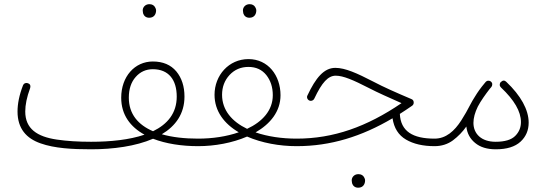

<svg xmlns="http://www.w3.org/2000/svg" viewBox="-20 -688 2597 898"><path d="M62 -166.5C62 -85.9 104 -40.5 169.4 -17.6C234.9 5.9 319.3 10.3 405.8 10.3C509.3 10.3 614.3 -3.9 695.8 -39.1C756.3 -15.6 830.1 -4.4 906.2 -4.4H906.7C918.5 -4.4 924.3 -10.3 924.3 -22C924.3 -33.7 918.5 -39.6 906.7 -39.6H906.2C843.8 -39.6 785.6 -45.9 736.8 -60.1C801.3 -98.6 842.8 -155.8 842.8 -236.3C842.8 -283.7 830.1 -323.2 804.7 -354C778.8 -384.8 742.2 -400.4 694.8 -400.4C609.9 -400.4 546.9 -329.6 546.9 -231C546.9 -150.9 589.4 -94.7 655.8 -58.1C585.4 -34.2 497.6 -24.9 405.8 -24.9C345.2 -24.9 292 -28.3 245.6 -35.2C153.3 -48.8 98.1 -85.9 98.1 -166.5C98.1 -197.8 105.5 -233.9 120.6 -274.9C121.6 -278.3 122.1 -281.2 122.1 -284.2C122.1 -291 118.7 -295.9 111.3 -298.3C108.9 -299.3 106.4 -299.8 104 -299.8C100.1 -299.8 91.8 -298.8 87.9 -289.6C69.8 -243.2 62 -202.1 62 -166.5ZM582.5 -231C582.5 -271.5 593.3 -304.2 614.7 -328.1C635.7 -352.1 662.6 -364.3 694.8 -364.3C769 -364.3 806.6 -314.5 806.6 -236.3C806.6 -158.7 763.7 -107.4 695.8 -74.2C626 -104 582.5 -154.8 582.5 -231ZM647.5 -639.6C647.5 -634.3 648.9 -629.4 649.4 -625C652.8 -614.7 661.6 -605 677.7 -605C702.6 -605 710 -624.5 710 -638.7C710 -644.5 708 -649.9 704.6 -655.3C700.2 -662.6 691.9 -668.5 678.7 -668.5C659.2 -668.5 647.5 -653.8 647.5 -639.6Z M889.2 -22C889.2 -12.2 897 -4.4 906.7 -4.4C984.4 -4.4 1066.9 -19.5 1135.7 -49.3C1204.1 -19.5 1286.6 -4.4 1367.2 -4.4H1367.7C1379.4 -4.4 1385.3 -10.3 1385.3 -22C1385.3 -33.7 1379.4 -39.6 1367.7 -39.6H1367.2C1298.3 -39.6 1231.9 -49.3 1175.3 -68.8C1244.1 -108.4 1292 -166.5 1292 -242.7C1292 -335 1233.9 -411.6 1142.1 -411.6C1050.3 -411.6 983.4 -335.9 983.4 -244.6C983.4 -168 1028.8 -108.9 1096.7 -69.3C1039.6 -49.3 973.1 -39.6 906.7 -39.6C895 -39.6 889.2 -33.7 889.2 -22ZM1018.6 -244.6C1018.6 -281.2 1030.3 -312 1053.7 -337.4C1077.1 -362.3 1106.4 -375 1142.1 -375C1177.2 -375 1205.1 -362.3 1225.6 -336.9C1245.6 -311.5 1255.9 -280.3 1255.9 -242.7C1255.9 -171.9 1207.5 -118.7 1135.7 -85.4C1065.4 -119.1 1018.6 -172.4 1018.6 -244.6ZM1116.2 -639.6C1116.2 -634.3 1117.7 -629.4 1118.2 -625C1121.6 -614.7 1130.4 -605 1146.5 -605C1171.4 -605 1178.7 -624.5 1178.7 -638.7C1178.7 -644.5 1176.8 -649.9 1173.3 -655.3C1168.9 -662.6 1160.6 -668.5 1147.5 -668.5C1127.9 -668.5 1116.2 -653.8 1116.2 -639.6Z M1548.3 -370.6C1495.1 -370.6 1456.5 -323.7 1418 -241.7C1416.5 -239.3 1416 -236.8 1416 -234.4C1416 -230.5 1417.5 -223.1 1424.8 -218.8C1427.7 -217.3 1430.7 -216.3 1433.6 -216.3C1438 -216.3 1446.8 -218.8 1450.2 -227.1C1485.8 -302.7 1514.6 -334 1550.3 -334C1585.4 -334 1632.8 -313.5 1705.1 -276.4C1747.6 -254.4 1797.4 -232.4 1857.9 -205.6C1695.3 -94.7 1539.1 -39.6 1367.7 -39.6C1355.5 -39.6 1349.6 -33.7 1349.6 -22C1349.6 -10.3 1355.5 -4.4 1367.7 -4.4C1526.4 -4.4 1670.9 -49.3 1815.9 -134.8C1822.8 -88.9 1843.8 -55.7 1878.9 -35.2C1914.1 -14.6 1958.5 -4.4 2012.2 -4.4H2012.7C2024.4 -4.4 2030.3 -10.3 2030.3 -22C2030.3 -33.7 2024.4 -39.6 2012.7 -39.6H2012.2C1910.6 -39.6 1854 -73.7 1850.1 -155.3C1868.7 -167 1887.7 -179.7 1906.7 -192.9C1912.1 -196.3 1915 -201.7 1915 -208C1915 -216.3 1911.6 -221.7 1904.3 -224.6C1831.5 -255.4 1773.4 -281.2 1726.1 -306.2C1649.4 -345.7 1594.7 -370.6 1548.3 -370.6ZM1625 155.3C1625 160.6 1626.5 165.5 1627 169.9C1630.4 180.2 1639.2 189.9 1655.3 189.9C1680.2 189.9 1687.5 170.4 1687.5 156.2C1687.5 150.4 1685.5 145 1682.1 139.6C1677.7 132.3 1669.4 126.5 1656.2 126.5C1636.7 126.5 1625 141.1 1625 155.3Z M1995.1 -22C1995.1 -12.2 2002.9 -4.4 2012.7 -4.4C2045.4 -4.4 2074.2 -13.7 2098.6 -31.7C2122.6 -49.8 2143.6 -71.3 2161.1 -96.2C2164.6 -64.5 2178.2 -39.1 2202.1 -19.5C2226.1 0.5 2258.3 10.3 2298.8 10.3C2350.1 10.3 2388.7 -1.5 2414.6 -25.4C2439.9 -48.8 2452.6 -78.6 2452.6 -114.3C2452.6 -174.8 2416 -240.7 2348.1 -305.2C2344.2 -309.1 2340.3 -311 2335.9 -311C2331.5 -311 2326.7 -308.6 2322.3 -304.2C2318.8 -300.8 2317.4 -296.9 2317.4 -292.5C2317.4 -292 2315.9 -286.1 2323.2 -278.8C2385.3 -220.2 2416.5 -166.5 2416.5 -117.2C2416.5 -91.8 2407.7 -70.3 2389.6 -52.2C2371.6 -34.2 2341.3 -24.9 2297.9 -24.9C2231 -24.9 2194.3 -62.5 2194.3 -113.3C2194.3 -136.2 2201.2 -161.6 2214.8 -189.5C2229 -216.8 2251.5 -247.6 2269.5 -271C2272 -274.4 2274.9 -277.3 2277.8 -280.8C2280.8 -284.2 2282.2 -288.1 2282.2 -292.5C2282.2 -293.9 2283.7 -299.8 2276.4 -306.2C2273.4 -309.1 2269.5 -310.5 2265.1 -310.5C2264.6 -310.5 2258.8 -311.5 2252.4 -305.7L2246.6 -298.8C2228.5 -277.3 2213.4 -256.3 2201.2 -235.8C2192.9 -223.1 2186 -210.9 2180.2 -199.7C2167 -173.8 2152.8 -148.9 2137.2 -124.5C2105.5 -75.2 2065.9 -39.6 2012.7 -39.6C2001 -39.6 1995.1 -33.7 1995.1 -22Z"/></svg>

Font: Mikhak ExtraLight
Style: Regular
Weight: 200
Designer: Amin Abedi
Version: Version 3.2